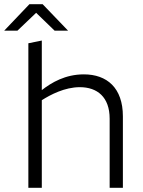

<svg xmlns="http://www.w3.org/2000/svg" viewBox="-56 -894 680 914"><path d="M-36 -748H27L116 -833L204 -748H268L147 -874H84ZM324 -479C407 -479 466 -432 466 -329V0H529V-340C529 -476 453 -540 343 -540C255 -540 189 -501 143 -465V-701L79 -688V0H143V-417C184 -443 252 -479 324 -479Z"/></svg>

Font: Roundo
Style: Regular
Weight: 400
Designer: Shiva Nallaperumal
Foundry: Indian Type Foundry
Version: Version 2.000